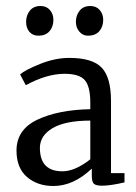

<svg xmlns="http://www.w3.org/2000/svg" viewBox="-20 -612 454 640"><path d="M35 -110Q35 -180 104.5 -213Q174 -246 281 -248V-270Q281 -323 263 -344.5Q245 -366 195 -366Q136 -366 66 -328L47 -364Q64 -379 114 -399Q164 -419 211 -419Q288 -419 319 -386.5Q350 -354 350 -275V-35H395V-4Q348 7 320 7Q301 7 293.5 1Q286 -5 286 -26V-50Q225 8 158 8Q105 8 70 -22Q35 -52 35 -110ZM188 -41Q230 -41 281 -81V-210Q198 -210 155.5 -185Q113 -160 113 -119Q113 -41 188 -41ZM108 -493Q89 -493 78 -506Q67 -519 67 -539Q67 -561 79.5 -576.5Q92 -592 115 -592Q135 -592 146.5 -578.5Q158 -565 158 -546Q158 -523 145 -508Q132 -493 108 -493ZM273 -493Q256 -493 244.5 -506.5Q233 -520 233 -539Q233 -561 245.5 -576.5Q258 -592 281 -592Q301 -592 312.5 -578.5Q324 -565 324 -546Q324 -523 311 -508Q298 -493 273 -493Z"/></svg>

Font: Aikya
Style: Regular
Weight: 400
Designer: Neelakash Kshetrimayum (Latin subset based on Merriweather by Eben Sorkin)
Foundry: Brand New Type
Version: Version 1.00 b005